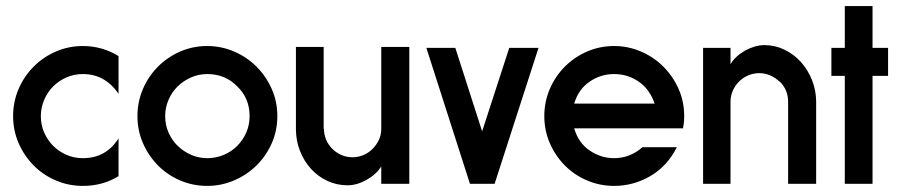

<svg xmlns="http://www.w3.org/2000/svg" viewBox="-20 -605 2947 630"><path d="M252 -454Q315 -454 369 -421V-297Q325 -362 252 -362Q223 -362 198 -351Q173 -340 154.5 -321.5Q136 -303 125 -277.5Q114 -252 114 -224Q114 -195 125 -170Q136 -145 154.5 -126.5Q173 -108 198 -97Q223 -86 252 -86Q328 -86 369 -151V-27Q317 5 252 5Q205 5 163 -13Q121 -31 90 -62.5Q59 -94 41 -135.5Q23 -177 23 -224Q23 -271 41 -313Q59 -355 90.5 -386.5Q122 -418 163.5 -436Q205 -454 252 -454Z M660 -454Q706 -454 748 -436Q790 -418 821.5 -386.5Q853 -355 871.5 -313.5Q890 -272 890 -224Q890 -176 871.5 -134.5Q853 -93 821.5 -62Q790 -31 748 -13Q706 5 660 5Q613 5 571 -13Q529 -31 498 -62.5Q467 -94 449 -135.5Q431 -177 431 -224Q431 -271 449 -313Q467 -355 498.5 -386.5Q530 -418 571.5 -436Q613 -454 660 -454ZM758 -322Q719 -362 660 -362Q632 -362 607 -351Q582 -340 563 -321.5Q544 -303 533 -277.5Q522 -252 522 -224Q522 -195 533 -170Q544 -145 563 -126.5Q582 -108 607 -97Q632 -86 660 -86Q688 -86 713.5 -96.5Q739 -107 758 -126Q777 -145 788 -170Q799 -195 799 -224Q799 -283 758 -322Z M1231 -2V-59Q1215 -33 1183 -15Q1151 3 1121 3Q1085 3 1054 -11.5Q1023 -26 1000 -51.5Q977 -77 964 -110.5Q951 -144 951 -182V-451H1042V-182H1043Q1043 -164 1050 -147Q1057 -130 1070 -117Q1083 -104 1100 -96.5Q1117 -89 1137 -89Q1155 -89 1172 -96Q1189 -103 1202 -116Q1215 -129 1223 -145.5Q1231 -162 1231 -182V-451H1323V-2Z M1474 -448 1562 -174 1651 -448H1747L1603 -2H1522L1379 -448Z M1995 -454Q2041 -454 2083 -436Q2125 -418 2156.5 -386.5Q2188 -355 2206.5 -313.5Q2225 -272 2225 -224Q2225 -203 2221 -184H1864Q1878 -136 1915 -111Q1952 -86 1995 -86Q2047 -86 2088 -122H2201Q2169 -59 2113.5 -27Q2058 5 1995 5Q1948 5 1906 -13Q1864 -31 1833 -62.5Q1802 -94 1784 -135.5Q1766 -177 1766 -224Q1766 -271 1784 -313Q1802 -355 1833.5 -386.5Q1865 -418 1906.5 -436Q1948 -454 1995 -454ZM2128 -265Q2112 -312 2076 -337Q2040 -362 1995 -362Q1951 -362 1914.5 -337Q1878 -312 1864 -265Z M2377 -448V-394Q2384 -407 2396.5 -418.5Q2409 -430 2424 -438.5Q2439 -447 2455.5 -452Q2472 -457 2488 -457Q2523 -457 2554 -442Q2585 -427 2608 -401.5Q2631 -376 2644.5 -342Q2658 -308 2658 -271V-2H2566V-271Q2566 -310 2539 -337H2538Q2508 -365 2471 -365Q2453 -365 2436 -358Q2419 -351 2406 -338.5Q2393 -326 2385 -308.5Q2377 -291 2377 -271V-2H2287V-448Z M2752 -2V-356H2708V-448H2752V-585H2843V-448H2894V-356H2843V-2Z"/></svg>

Font: Fundamental  Brigade
Style: Regular
Weight: 400
Designer: Peter Wiegel, original typeface by Arno Drescher 1935
Foundry: Peter Wiegel
Version: Version 0.000 2012 initial release